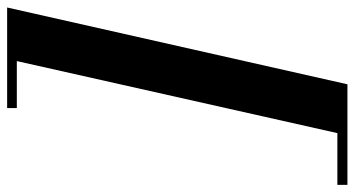

<svg xmlns="http://www.w3.org/2000/svg" viewBox="-252 -578 970 525"><g transform="rotate(90 232.5 -315.0)"><path d="M-10 150 200 -780.5H475V-753H333.5L136.5 123.5H265V150Z"/></g></svg>

Font: Bodoni Moda 9pt
Style: Bold Italic
Weight: 700
Italic angle: -13°
Designer: Owen Earl
Foundry: indestructible type
Version: Version 2.004